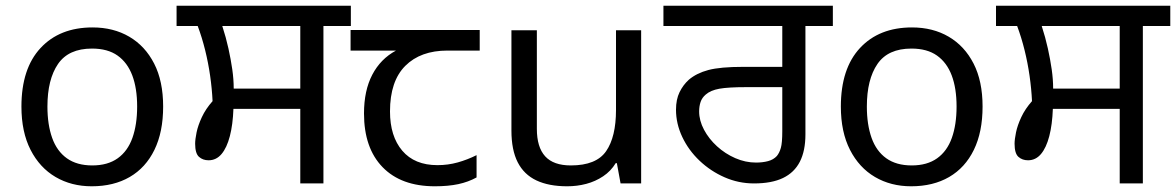

<svg xmlns="http://www.w3.org/2000/svg" viewBox="-20 -642 4116 672"><path d="M551 -269Q551 -180 520.5 -117.5Q490 -55 434 -22.5Q378 10 301 10Q230 10 174.5 -22.5Q119 -55 87 -117.5Q55 -180 55 -269Q55 -402 122 -474Q189 -546 304 -546Q377 -546 432.5 -513.5Q488 -481 519.5 -419.5Q551 -358 551 -269ZM146 -269Q146 -206 162.5 -159.5Q179 -113 214 -88Q249 -63 303 -63Q357 -63 392 -88Q427 -113 443.5 -159.5Q460 -206 460 -269Q460 -333 443 -378Q426 -423 391.5 -447.5Q357 -472 302 -472Q220 -472 183 -418Q146 -364 146 -269Z M1031 0V-261H797Q795 -206 784.5 -165.5Q774 -125 755.5 -103Q737 -81 710 -81Q690 -81 676.5 -93Q663 -105 663 -139Q663 -154 668 -178.5Q673 -203 686.5 -232Q700 -261 724 -288Q722 -331 715.5 -376.5Q709 -422 698 -466.5Q687 -511 672 -551H598V-622H1208V-551H1112V0ZM798 -332H1031V-551H758Q771 -511 779.5 -472.5Q788 -434 793 -399Q798 -364 798 -332Z M1502 10Q1384 10 1319 -57Q1254 -124 1254 -245Q1254 -325 1283 -380.5Q1312 -436 1366 -465H1207V-537H1659V-465H1546Q1452 -465 1398.5 -411.5Q1345 -358 1345 -252Q1345 -165 1388 -114.5Q1431 -64 1511 -64Q1548 -64 1582 -73.5Q1616 -83 1648 -99V-21Q1619 -5 1584 2.5Q1549 10 1502 10Z M2224 -536V0H2152L2139 -71H2135Q2118 -43 2091 -25Q2064 -7 2032 1.5Q2000 10 1965 10Q1901 10 1857.5 -10.5Q1814 -31 1792 -74Q1770 -117 1770 -185V-536H1859V-191Q1859 -127 1888 -95Q1917 -63 1978 -63Q2067 -63 2101.5 -113Q2136 -163 2136 -257V-536Z M2619 0Q2565 0 2516 -21.5Q2467 -43 2428.5 -79.5Q2390 -116 2368 -162.5Q2346 -209 2346 -258Q2346 -294 2358.5 -319.5Q2371 -345 2391 -363Q2418 -386 2459.5 -397Q2501 -408 2581 -408H2718V-551H2302V-622H2895V-551H2799V-172Q2799 -114 2779.5 -76Q2760 -38 2720.5 -19Q2681 0 2619 0ZM2626 -73Q2649 -73 2668 -78Q2687 -83 2699 -96Q2708 -107 2713 -124.5Q2718 -142 2718 -183V-337H2591Q2529 -337 2498 -331.5Q2467 -326 2450 -311Q2437 -300 2432 -285Q2427 -270 2427 -252Q2427 -220 2444 -188Q2461 -156 2489.5 -130Q2518 -104 2553.5 -88.5Q2589 -73 2626 -73Z M3419 -269Q3419 -180 3388.5 -117.5Q3358 -55 3302 -22.5Q3246 10 3169 10Q3098 10 3042.5 -22.5Q2987 -55 2955 -117.5Q2923 -180 2923 -269Q2923 -402 2990 -474Q3057 -546 3172 -546Q3245 -546 3300.5 -513.5Q3356 -481 3387.5 -419.5Q3419 -358 3419 -269ZM3014 -269Q3014 -206 3030.5 -159.5Q3047 -113 3082 -88Q3117 -63 3171 -63Q3225 -63 3260 -88Q3295 -113 3311.5 -159.5Q3328 -206 3328 -269Q3328 -333 3311 -378Q3294 -423 3259.5 -447.5Q3225 -472 3170 -472Q3088 -472 3051 -418Q3014 -364 3014 -269Z M3899 0V-261H3665Q3663 -206 3652.5 -165.5Q3642 -125 3623.5 -103Q3605 -81 3578 -81Q3558 -81 3544.5 -93Q3531 -105 3531 -139Q3531 -154 3536 -178.5Q3541 -203 3554.5 -232Q3568 -261 3592 -288Q3590 -331 3583.5 -376.5Q3577 -422 3566 -466.5Q3555 -511 3540 -551H3466V-622H4076V-551H3980V0ZM3666 -332H3899V-551H3626Q3639 -511 3647.5 -472.5Q3656 -434 3661 -399Q3666 -364 3666 -332Z"/></svg>

Font: gurmukhi115
Style: Regular
Weight: 400
Designer: Jelle Bosma - Monotype Design Team
Foundry: Monotype Imaging Inc.
Version: Version 2.003